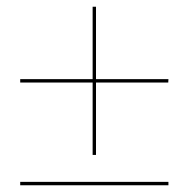

<svg xmlns="http://www.w3.org/2000/svg" viewBox="-20 -540 560 570"><path d="M480 -305H265V-520H255V-305H40V-295H255V-80H265V-295H479.5ZM480 10V0H40V10Z"/></svg>

Font: ZnikomitSC
Style: Regular
Weight: 100
Designer: gluk
Foundry: gluk
Version: Version 0.55